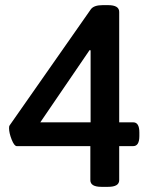

<svg xmlns="http://www.w3.org/2000/svg" viewBox="-20 -722 575 744"><path d="M398.9 -702.1Q441.9 -702.1 441.9 -675.8V-248H496.1Q520 -248 520 -209V-194.8Q520 -155.8 496.1 -155.8H441.9V-23.9Q441.9 2 398.9 2H373Q330.1 2 330.1 -23.9V-155.8H44.9Q35.2 -155.8 25.1 -181.4Q15.1 -207 15.1 -225.1Q15.1 -233.9 17.1 -235.8L332 -686Q343.8 -702.1 377.9 -702.1ZM327.1 -527.8 136.2 -248H331.1V-526.9Z"/></svg>

Font: Asap Symbol
Style: Regular
Weight: 900
Designer: Tania Quindós, Elena González Miranda, Marcela Romero, Pablo Cosgaya
Foundry: Omnibus-Type
Version: Version 1.000;PS 001.000;hotconv 1.0.70;makeotf.lib2.5.58329